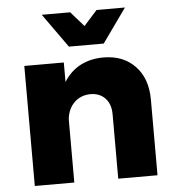

<svg xmlns="http://www.w3.org/2000/svg" viewBox="-54 -813 781 862"><g transform="rotate(-5 337.0 -381.5)"><path d="M621 -341V0H444V-290Q444 -336 419 -362.5Q394 -389 352 -389Q308 -388 279.5 -360Q251 -332 246 -286V0H68V-541H246V-453Q275 -500 320.5 -524Q366 -548 425 -548Q514 -548 567.5 -492Q621 -436 621 -341ZM413 -763H541L432 -610H275L166 -763H294L353 -696Z"/></g></svg>

Font: Gontserrat
Style: Bold
Weight: 700
Designer: Julieta Ulanovsky
Foundry: Julieta Ulanovsky
Version: Version 6.001